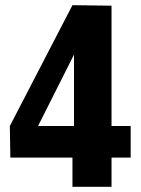

<svg xmlns="http://www.w3.org/2000/svg" viewBox="-20 -722 545 742"><path d="M20 -113 18 -235 260 -702 411 -700V-235H485V-113H411V0H260V-113ZM127 -235H266V-511Z"/></svg>

Font: Georama SemiCondensed
Style: Bold
Weight: 700
Width: 4
Designer: Jean-Baptiste Levee
Foundry: Production Type
Version: Version 1.000